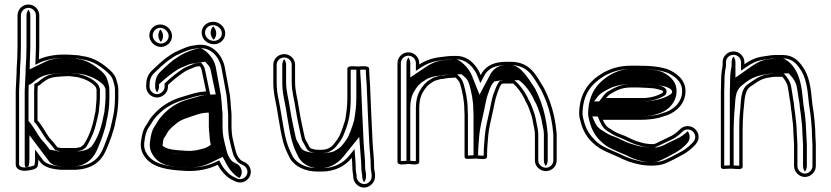

<svg xmlns="http://www.w3.org/2000/svg" viewBox="-20 -744 3702 855"><path d="M406 -258.7V-258.3C406 -243.8 401.5 -235.7 399.1 -219.4C390.7 -175.3 374.4 -133 353.2 -100.4C348.9 -96.4 345.2 -93.8 338.5 -89C333.3 -87.6 320.6 -85 316.6 -85H251.1C247.3 -85 240.2 -87.3 235.7 -88.1C226.1 -101.5 211.3 -118.3 199.6 -130.8C183 -153.4 168.1 -185.5 147 -207.8C147 -218.9 147 -335.2 147 -335.2C147.6 -343.5 147.9 -351.5 148 -360.6C151.4 -362.2 155.8 -364.7 159.4 -367.5L169.5 -376.2C187 -389.6 201.8 -398.6 228.4 -401.2L247.9 -403.1C251.8 -403.7 256.1 -404 260.8 -404C269 -404 275.3 -404.2 284.8 -405C292.1 -404.9 303.9 -403.3 311.1 -402.2L325.7 -400.3C358 -392.4 383.6 -381.1 402.9 -360.5C406.4 -356.9 405.9 -357.9 410 -345.9V-307.1C410 -293.8 407.1 -270.5 406 -258.7ZM153.2 -479.7C153.6 -497.6 155 -519.7 155 -538.5V-675.5C155 -702.1 133.1 -724 106.5 -724C79.9 -724 58 -702.1 58 -675.5V-538.5C58 -503.8 56.5 -468.6 54 -434.8L54 -434.6V-422.8C52.6 -393.6 51.3 -368.7 50 -340V-12.7C50 13.5 78.9 18.5 99 15.9C108.3 14.7 143.6 12.2 147.8 -4.7C150 -14.1 151 -23.6 151 -33.5C154.2 -29.3 157.4 -25 159.4 -22.1C176.1 1.2 214.5 9.7 249.5 12L249.7 12H317.9L318.2 12C388.5 8.4 429 -23.5 450.3 -71C457.7 -86.3 477.1 -135 481.7 -153.6C486.4 -167.2 491.3 -183.6 493.9 -201.8C501.3 -230.8 507 -268.5 507 -305.1V-344.9C507 -363 501 -377.9 497.8 -390.5C493.9 -404.6 484.7 -417.9 470.6 -430.9C439 -459.2 401.6 -487.9 343.7 -494.9L328.7 -497.9C326.6 -498.2 280.3 -501 280.1 -501H260.8C220.9 -501 178.3 -491.9 153.2 -479.7ZM260.8 -419C255.5 -419 250 -418.5 246 -418L226.9 -416.1C197 -413.2 178.3 -401.8 160 -387.8L149.8 -379.1C144.2 -374.9 139.3 -373.1 133.1 -370.1C133 -358.2 132.7 -346.6 132 -335.8L132 -335.2C132 -335.2 132 -218.9 132 -207.8V-201.8C152.3 -180.5 170 -145.7 188 -121.2C201.5 -106.8 216.5 -89.2 227.1 -74.4L240 -72.1C244.4 -70.7 246.4 -70 251.1 -70H316.6C325.8 -70 337.5 -73.2 345.1 -75.3C350.6 -79.2 355.2 -82.3 359.4 -84.8C361.1 -87 363.2 -89.2 364.8 -90.7C376.8 -109.2 396.2 -149.6 402.7 -173.1C402.9 -174 412.8 -211 413.9 -216.9C416 -231.1 420.7 -240.4 421 -258C422.2 -269.8 425 -292.4 425 -307.1V-348.4C421.5 -358.6 417.7 -366.7 413.8 -370.8C391.6 -394.4 363.9 -406.3 328.4 -415.1L313.2 -417C306 -418.1 294 -419.9 285 -420L284.3 -420C275 -419.3 268.9 -419 260.8 -419ZM159.7 -466.2C181.9 -477 223.1 -486 260.8 -486H279.6C284.7 -485.7 320.7 -483.5 326.6 -483L341.4 -480.1C395.2 -473.6 429.5 -447.6 460.5 -419.8C473.2 -408.1 480.5 -396.9 483.3 -386.6C486.9 -372.7 492 -359.7 492 -344.9V-305.1C492 -270.1 486.4 -233.3 479.3 -205.5C475 -188.5 472.2 -172.2 467.5 -158.4C462 -142.1 444 -92.3 436.7 -77.3C417.4 -34.4 383 -6.3 317.4 -3C296.2 -3 271.6 -3 250.2 -3C214.6 -5.5 183.2 -14.6 171.6 -30.9C169.4 -33.9 166.2 -38.3 163 -42.5L136 -78.4V-33.5C136 -24.9 134.9 -15.9 133.3 -8.6C130.3 -4.8 107.3 -0.3 97.1 1.1C78.7 3.4 65 -1.9 65 -12.7V-339.7C66.3 -369.5 67.5 -392.7 69 -422.1L69 -422.4V-434C71.6 -469.4 73 -503.2 73 -538.5V-675.5C73 -693.8 88.2 -709 106.5 -709C124.8 -709 140 -693.8 140 -675.5V-538.5C140 -520.4 138.6 -498.4 138.2 -480.1L137.5 -455.4ZM281.3 -420.1C300.2 -419.8 314 -417.9 325 -416.3L343.4 -413.9C349.1 -412.5 354.5 -411.4 360.1 -410.5C394.3 -400.2 422 -385.4 440.6 -365.5C444.2 -361.7 446.4 -357.6 450 -346.9V-307.1C450 -293.4 447.1 -269.5 446 -258.4C446 -242.3 441.3 -234 439 -218.4C429.8 -170 412.1 -122.4 386.1 -90.1C381.7 -87.4 375.2 -83 369.7 -79C353.3 -74.5 350.5 -70 316.6 -70H251.1C232.9 -70 231 -71.6 221.8 -73.9L201.8 -77.5C190.5 -93.4 175.5 -111.3 161.4 -126.4C144.2 -149.8 127.2 -183.9 107 -205.2L107 -335.4C107.7 -345.5 107.9 -355 108 -365.9C113.7 -368.5 117.8 -369.8 123 -373.8L133.1 -382.5C150.5 -395.7 170.6 -411 218.2 -415.7L235.7 -417.4C242.8 -418.3 252.2 -419 260.8 -419C267.2 -419 273.8 -419.5 281.3 -420.1ZM184.9 -470.5 112 -435.1 113.2 -479.8C113.6 -497.9 115 -519.9 115 -538.5V-675.5C115 -685.3 111.7 -694 106.5 -700.8C101.8 -694.6 98 -685.3 98 -675.5V-538.5C98 -503.6 96.5 -468.4 94 -434.4V-422.7C92.6 -393.1 91.3 -369.1 90 -339.9V-12.7C90 -5.9 92.3 -1.8 94.7 0.7C102.1 -0.3 106.5 -0.3 108 -6.1C110 -14.9 111 -24 111 -33.5V-142L189.5 -37.6C192.7 -33.3 195.9 -29 198 -26C210.3 -8.8 232.5 -4.7 253.6 -3H315C350.7 -5.4 389.6 -26.2 410.9 -73.5C418.1 -88.5 437.5 -137.1 442 -155.2C446.8 -169.4 451.3 -184.4 454 -202.9C461.4 -232.1 467 -268.9 467 -305.1V-344.9C467 -361.7 461.3 -375.9 458 -389C454.6 -401.6 446.3 -413.5 433.7 -425.2C399.9 -455.4 364.5 -476.6 328.1 -481L315.2 -483.6C306.4 -484.2 285.1 -485.5 276.8 -486H260.8C236.3 -486 203.3 -479.5 184.9 -470.5Z M910 -230V-181C910 -172 910.7 -161.5 912.1 -150.3L914.2 -124.2C915.5 -115 916.8 -107.5 918.7 -99.5C912.2 -94.1 901.1 -87.3 890.9 -84.1C868 -76.9 841.5 -70.2 810 -72.5C767.8 -75.1 720.6 -77 704 -95.7V-97.6C705 -106.9 708 -126.9 709.8 -128.7C715.1 -134 719.2 -143 724 -151.2C731.3 -163.8 742.5 -175.7 756.3 -186.5C773.6 -202.7 790.3 -211.8 816.2 -219.9C847.2 -229.6 872.8 -242.5 909.4 -242.5H909.5C909.8 -238.4 910 -234.2 910 -230ZM696.5 -535C723.1 -535 746.1 -556.9 746.1 -583.5C746.1 -611 721.1 -635 693.5 -635C666.8 -635 645 -613.1 645 -586.5C645 -559 668.9 -535 696.5 -535ZM932.3 -547C961.2 -547 983 -568.8 983 -595.5C983 -622.6 958.9 -647 929.1 -647C900.2 -647 878 -625.2 878 -598.5C878 -570.2 902.3 -547 932.3 -547ZM728 -365.7 739.5 -376.2C757.7 -392.7 781.3 -411 802.4 -425C810.8 -430.6 828.4 -437.4 839.3 -441.8C846.3 -444.7 852.9 -448 859.4 -448H860.1L869.3 -449.4C874.3 -443.8 876.6 -439 878.2 -430.6C884.9 -399.9 890.7 -369.7 897.8 -336.9C852.7 -334.8 817.8 -319.4 783.6 -310.5C729.9 -293.1 692.7 -266.6 660.8 -230.5C647.9 -216 640.4 -201.9 631.2 -187C616.9 -167.3 611.7 -143.6 608 -114.8C604.1 -88.1 610.8 -66.1 622.2 -49.6C655.1 2.4 724.1 12.6 804.7 17C861.4 20.1 910.6 8.8 949.6 -10.2C959.9 9.1 969.5 21.6 985.2 36.8C999.2 50.8 1013.3 57.2 1029.5 64.4C1059 77.3 1085.6 59 1093.5 38.7C1104.5 10.9 1087.8 -14.3 1067.5 -22.8L1057.8 -27.5C1050.7 -31 1044.9 -38.9 1040 -46.1L1033.4 -58.9C1029.2 -71.4 1025.5 -88 1021.8 -102.6L1017.8 -120.2C1013 -136.5 1011 -163.7 1011 -182.8V-231.5C1011 -240.8 1010.2 -250.7 1008.9 -259.6C1007.4 -280.1 1006.3 -298.1 1003.9 -319.4C995.5 -363.2 988.7 -407.3 979.8 -450.4C966.8 -502.6 921.3 -558.4 846.4 -541.9C817.8 -539.4 795.8 -527.6 774.3 -518.4C749.8 -509.1 733.1 -494.7 714.9 -482.5C699.1 -469.4 684.1 -456.4 670.2 -442.9L654.1 -427.3C637.5 -410.1 631 -390.1 631 -363.8V-357C631 -332.2 653 -309.8 679 -309.8C704.7 -309.8 728 -331.9 728 -357ZM925 -230V-181C925 -172.7 925.6 -163.3 927 -151.8L929.2 -125.9C930.7 -114.4 933 -104.2 935.4 -93.9C924.2 -84.6 912.5 -75.2 895.4 -69.8C872 -62.5 843.1 -55 809 -57.5C768.9 -60 716.5 -59 692.8 -85.7L689 -90V-98.4C690 -108.3 687.7 -127.9 699.2 -139.3C701.5 -141.6 705.7 -149.6 711 -158.8C719.6 -173.4 731.2 -185.7 746.5 -197.9C764.6 -214.7 784.7 -225.7 811.7 -234.2C841 -243.4 869 -257.5 909.4 -257.5H923.6L924.5 -243.5C924.8 -239.1 925 -234.6 925 -230ZM696.5 -550C677.3 -550 660 -567.4 660 -586.5C660 -604.8 675.1 -620 693.5 -620C712.9 -620 731.1 -602.2 731.1 -583.5C731.1 -565.6 715.1 -550 696.5 -550ZM932.3 -562C910 -562 893 -579.2 893 -598.5C893 -616.5 907.9 -632 929.1 -632C950.8 -632 968 -613.8 968 -595.5C968 -577.4 953.4 -562 932.3 -562ZM713 -372.3 713 -357C713 -341.1 696.7 -324.8 679 -324.8C661.4 -324.8 646 -340.8 646 -357V-363.8C646 -387.5 651.4 -403 664.7 -416.7L680.6 -432.2C693.8 -445 709.4 -458.5 723.9 -470.4C743.4 -483.7 757.7 -496.1 779.9 -504.5C803.5 -514.5 822.7 -524.8 848.7 -527.1C913.7 -541.4 953 -495 965.2 -447.1C974.1 -403.6 980.8 -360.1 989.1 -317.1C991.5 -295.6 992.5 -279.2 994 -258.5C994.6 -250 996 -240.5 996 -231.5V-182.8C996 -162.8 998.1 -134.7 1003.2 -116.4L1007.2 -99C1011.1 -83.9 1014.8 -67.2 1019.6 -53L1027.1 -38.4C1032.3 -30.7 1038.8 -20.1 1051.3 -14L1061.3 -9.1C1075.5 -3.2 1087.2 13.9 1079.5 33.2C1074.2 46.9 1055.9 59.6 1035.5 50.7C1019.3 43.4 1007.8 38.2 995.7 26.1C980.6 11.4 972.6 1 962.8 -17.2L956.1 -30L943.1 -23.7C906.3 -5.8 859.7 5 805.5 2C724.2 -2.4 662.9 -13.3 634.7 -57.8C625 -72 619.5 -89.5 622.9 -112.8C626.6 -141.3 631.5 -161.9 643.3 -178.1C654.4 -193.2 660 -207 672.1 -220.5C702.4 -255 737.3 -279.6 787.8 -296.1C824.6 -305.8 856.4 -320 898.5 -321.9L916.3 -322.7L912.5 -340.1C905.5 -372.5 899.5 -403.2 892.9 -433.6C890.5 -446.7 883.1 -456.5 875 -465.4L859.1 -463C845.5 -462.4 840.2 -458.3 833.6 -455.7C822.8 -451.3 805.2 -444.9 794.1 -437.5C772.3 -423 748.3 -404.5 729.4 -387.2ZM950 -230C950 -234.3 949.8 -238.6 949.5 -242.9L948.6 -257.5H909.4C848 -257.5 812.9 -238.4 790.6 -231.4C759.6 -221.7 737.4 -209 719.7 -192.5C704.2 -180.3 692.8 -168.1 684.9 -154.4C679.9 -145.9 675.2 -136.8 672.3 -134C663 -124.6 665.2 -109.4 664 -97.9V-93.2C690.5 -63.5 765 -60.1 802.5 -57.7C856.6 -54.1 892.9 -65.2 916.6 -72.6C939 -79.6 948.4 -87.7 959.5 -96.9C957.3 -106 955.6 -114.6 954.2 -124.9L952.1 -150.9C950.7 -162.2 950 -172.3 950 -181ZM696.4 -557.2C701.7 -563.5 706.1 -573.2 706.1 -583.5C706.1 -594.8 701.1 -605.4 694.2 -612.8C689 -606.3 685 -596.8 685 -586.5C685 -575.1 689.4 -565 696.4 -557.2ZM931.7 -567.1C938 -573.6 943 -583.9 943 -595.5C943 -607.7 937.4 -618.9 929.3 -626.6C923.1 -620.3 918 -610 918 -598.5C918 -585.7 924 -574.2 931.7 -567.1ZM851 -462.8 893.6 -469.3 907.2 -454.2C913.3 -447.4 916.5 -440.4 918.1 -431.7C924.7 -401.2 930.6 -370.7 937.7 -338.1L940.8 -323.7L902.6 -322C877.6 -320.9 851.1 -310.2 808.3 -298.6C762.6 -283.6 729.3 -260.4 698.8 -225.7C686.6 -212.1 679.8 -199.2 670 -183.3C656.7 -165.1 651.7 -142.8 648 -114C644.3 -88.6 650.6 -68.3 661 -53.2C690.4 -6.8 738.6 -1.7 810.5 2.1C847.9 4.2 883.5 -2.6 917.9 -19.4L971.6 -45.4L988.8 -13.1C998.9 5.7 1007.4 16.7 1022.6 31.5C1031 39.9 1037.5 43.9 1046.3 48.4C1049.4 45 1052.2 40.9 1053.9 36.5C1064.2 10.7 1043.5 -10.4 1036.7 -13.2L1026.1 -18.4C1009.4 -26.5 1006.2 -35.1 1000.9 -42.8L993.9 -56.5C989.4 -69.8 985.8 -86.3 981.9 -101.2L977.9 -118.8C973 -135.9 971 -163.4 971 -182.8V-231.5C971 -240.7 970.3 -249.9 969 -259C967.4 -280 966.4 -297.1 964 -318.5C955.6 -362 948.8 -405.9 940 -449.2C926.7 -501.9 879.3 -530.1 872.3 -529.9C871.9 -529.8 870.2 -529.8 866.6 -529C846.5 -524.6 838.1 -522.9 804.4 -508.5C786.7 -500.9 771.3 -489.7 750.7 -475.7C735.7 -463.4 720.8 -450.4 707.5 -437.5L691.6 -422C677.7 -407.5 671 -389.2 671 -363.8V-357C671 -348.1 674 -340.1 679.3 -333.2C684.4 -339.6 688 -348.1 688 -357L688 -368.6L702.5 -381.9C721.4 -399.1 745.4 -417.7 767.6 -432.4C780.3 -440.9 799.4 -447.7 809.9 -452C813.2 -453.3 821.3 -459.6 851 -462.8Z M1646 0.5C1646 -46.2 1641.6 -62.4 1639 -114.9C1634.8 -198.2 1631.2 -281.7 1628 -362.8C1627 -388.7 1624 -412.6 1624 -434.5V-437.5C1624 -454.4 1585.1 -448 1575.6 -448C1554.7 -448.5 1526.8 -453.1 1526.8 -437.5V-305.5C1526.8 -271.7 1522.1 -239.3 1517.2 -209.8C1516.7 -207.2 1502.9 -165.1 1502.6 -165.2L1491.9 -139.5C1483.8 -124.5 1476.5 -114.5 1466 -102C1455.5 -88.4 1438.6 -77 1412.2 -77H1395C1384.2 -77 1383.4 -78 1368.4 -81.5C1359.1 -85.1 1359.2 -86.9 1352.9 -99.7C1345 -116.3 1339.5 -119.5 1336.2 -135.8C1331.6 -157.8 1322.8 -196.6 1318.5 -219.7L1310.9 -263C1305.3 -306.3 1294 -335.2 1294 -379.8V-456.1C1294 -481.9 1272.1 -503 1245.5 -503C1218.9 -503 1197 -481.8 1197 -455.9V-379.1C1197 -353.7 1199 -334.1 1203.1 -312.5C1216.8 -250.7 1224.4 -176.3 1240.2 -115.1C1241.5 -107.8 1252.8 -77.4 1252.8 -77.4C1258.4 -66.4 1265.8 -47.9 1272 -37.1C1293.2 -3.7 1337 20 1393.9 20H1412.2C1474.4 20 1518.9 -6.9 1546.7 -41.3C1547.7 -27.3 1549 -13.8 1549 -0.5C1549 9.8 1549.7 19 1551.1 26.8L1553 38.1V45.9C1554.6 59.2 1560.2 70.5 1570 79.1C1604.4 109.3 1652.3 78.3 1650 39.3V31.1C1648.9 19.7 1646 10.5 1646 0.5ZM1631 0.5C1631 13 1634.1 23.9 1635 31.9V39.7C1635.5 48.8 1632.5 57.2 1626.5 64C1605.8 87.6 1572.2 72.6 1568 45V36.9L1565.9 24.2C1564.6 17.4 1564 9.2 1564 -0.5C1564 -14.8 1562.7 -28.7 1561.6 -42.4L1558.8 -80.3L1535 -50.7C1509.8 -19.5 1469.8 5 1412.2 5H1393.9C1340.9 5 1302.6 -17.3 1284.9 -44.8C1279.4 -54.6 1271.6 -73.4 1266.6 -83.4C1264.7 -88.4 1255.4 -114.9 1254.8 -118.3C1239.5 -178 1231.7 -252.8 1217.8 -315.5C1213.9 -335.9 1212 -354.6 1212 -379.1V-455.9C1212 -473.1 1226.8 -488 1245.5 -488C1264.3 -488 1279 -473.1 1279 -456.1V-379.8C1279 -332.3 1290.7 -302.5 1296.1 -260.8L1303.7 -217C1308.1 -193.3 1317 -154.5 1321.5 -132.8C1325.6 -112.8 1332.8 -106.9 1339.4 -93.1C1344.8 -82.2 1349.9 -72.5 1363 -67.5C1375.3 -62.8 1383.3 -62 1395 -62H1412.2C1420.7 -62 1433.3 -63.7 1440.2 -65.3C1453.8 -72.8 1467 -78.7 1477.7 -92.6C1488 -105 1496.6 -116.7 1505.1 -132.4C1509.5 -140.5 1513 -151.1 1516.3 -159.1C1533.9 -201.4 1541.8 -247.7 1541.8 -305.5V-433.5C1549.8 -434.7 1562.2 -433.3 1575.4 -433C1584.3 -433 1601.4 -434.9 1609 -433.4C1609.2 -408.7 1612 -387.3 1613 -362.2C1616.2 -281.1 1619.8 -197.5 1624 -114.1C1626.6 -60.6 1631 -44.9 1631 0.5ZM1566.8 -433.2V-305.5C1566.8 -271.1 1562 -238.6 1557.1 -208.7C1556.2 -204.3 1543.9 -166.6 1541.9 -162.5L1531.3 -136.9C1522.9 -121.4 1515.3 -110.8 1504.3 -97.7C1493.3 -83.7 1477.5 -76.3 1463.2 -68.4C1445.5 -64.2 1434 -62 1412.2 -62H1395C1371.8 -62 1355 -67 1347.5 -68.7C1325.6 -73.7 1319.4 -85.2 1313.5 -97C1306.3 -112.2 1299.9 -116.9 1296.3 -134.7C1291.8 -156.5 1282.9 -195.4 1278.6 -218.7L1271 -262.2C1265.5 -304.9 1254 -334.1 1254 -379.8V-456.1C1254 -465.6 1250.9 -473.5 1245.5 -480.4C1240.8 -474.5 1237 -465.4 1237 -455.9V-379.1C1237 -354 1239 -334.8 1243 -313.6C1256.7 -251.5 1264.3 -177.3 1280 -116.3C1281.1 -110.5 1290.9 -83.4 1292.3 -79.8C1298 -68.6 1305.2 -50.6 1311 -40.4C1331.8 -8 1370 5 1393.9 5H1412.2C1440.5 5 1480.3 -10.9 1508.4 -45.6L1579.7 -134.2L1586.7 -41.7C1587.7 -27.8 1589 -14.2 1589 -0.5C1589 9.6 1589.7 18.4 1591 25.8L1593 37.7V45.6C1594 53.7 1596.8 61.2 1601.3 67.3C1606.8 60.1 1610.6 50.4 1610 39.4V31.4C1608.9 21.3 1606 11.4 1606 0.5C1606 -45.7 1601.6 -61.7 1599 -114.6C1594.8 -197.9 1591.2 -281.5 1588 -362.6C1587 -387.8 1584.1 -410.9 1584 -433.3C1583.2 -433.2 1579.7 -433 1575.6 -433H1574.3C1571.1 -433.1 1570.9 -433.1 1566.8 -433.2Z M2048.7 -231.5V-46.2C2048.7 -33.6 2066 -36.7 2070.3 -36.7C2086.5 -36.7 2098.3 -38.2 2098.3 -38C2119.5 -36.5 2148.9 -30.7 2148.9 -46.2V-55.8C2148.9 -84.6 2152 -110.8 2154.1 -139.3C2156.4 -169.8 2166.4 -209.1 2172.5 -237.7C2178.7 -262.2 2184.7 -303.2 2192.9 -323.6C2199.7 -341.1 2203.9 -359 2214.2 -370.5L2223.4 -371.9H2265.2C2283.7 -356.6 2300.8 -332 2313.7 -307.9C2320.3 -290 2329.2 -280.4 2335.2 -262.1C2342.7 -240.8 2346.7 -233.1 2351.1 -211.8L2355.1 -190.6C2358.5 -172.6 2362 -161.7 2362 -143.7V-28.8C2362 -3.2 2384.8 18 2411 18C2437.3 18 2459 -3.6 2459 -29.1V-148C2454.2 -203.6 2443.8 -250.6 2427.5 -295L2417.5 -319.4C2412.4 -331.7 2406.7 -341.8 2402.2 -352.2C2371 -400.7 2345.5 -468.8 2254.8 -468.8H2235.2C2181.8 -468.8 2149 -453.3 2127.2 -421.4L2120.9 -409.6C2104.9 -449.9 2068.2 -495 2012 -495H1997.6C1977.1 -495 1960.5 -491.8 1943 -490C1904.5 -485.8 1873.7 -474.3 1847 -456.5V-462.5C1847 -489.1 1825.1 -511 1798.5 -511C1771.9 -511 1750 -489.1 1750 -462.5V-23.5C1750 -5.9 1781.9 -12.4 1798.5 -14C1818.5 -12.1 1847 -6.6 1847 -23.5V-265.5C1847 -293 1853 -317.1 1863.9 -334.6C1874.8 -352.5 1885.1 -366 1902.5 -376.2L1914 -383.6C1926.6 -386.9 1941.1 -393 1954.2 -393H1954.9C1968.1 -395.3 1973.2 -397 1985.2 -397H1985.8C1989.7 -397.6 1993.7 -398 1997.6 -398H2009.8C2009.9 -397.9 2012.4 -395.2 2014.3 -393C2026.3 -379.2 2024 -383.6 2029.4 -368.4C2039.1 -335.3 2047.7 -295.8 2047.7 -254.7V-254.3C2048.3 -248 2048.7 -240.5 2048.7 -231.5ZM1798.5 -29C1787.7 -28 1771.1 -25.9 1765 -26.8V-462.5C1765 -480.8 1780.2 -496 1798.5 -496C1816.8 -496 1832 -480.8 1832 -462.5V-428.5L1855.3 -444C1880.1 -460.5 1908.2 -471.1 1944.6 -475C1962.9 -477 1978.7 -480 1997.6 -480H2012C2059.2 -480 2092 -441.6 2107 -404.1L2119 -374L2140 -413.6C2159.4 -441.1 2185.4 -453.8 2235.2 -453.8H2254.8C2335.2 -453.8 2356.4 -396.1 2388.9 -345C2394.5 -332.7 2399 -324.9 2403.6 -313.7L2413.5 -289.5C2429.6 -245.7 2439.3 -200.5 2444 -147.3V-29.1C2444 -12.1 2429.2 3 2411 3C2392.6 3 2377 -12.3 2377 -28.8V-143.7C2377 -163.9 2373 -176.5 2369.9 -193.4L2365.8 -214.7C2361.1 -237.5 2356.5 -246.8 2349.4 -266.9C2342.3 -288.5 2333.1 -298.6 2327.4 -314.1C2312.5 -341.8 2293.7 -367.8 2270.6 -386.9H2222.3L2206.6 -384.5C2191.8 -367.9 2185.9 -347.1 2178.9 -329.1C2169.4 -305.5 2163.9 -265.1 2157.9 -241.1C2151.7 -212.2 2141.6 -173.3 2139.1 -140.4C2137.1 -112.3 2133.9 -85.8 2133.9 -55.8V-50.9C2125.9 -50.2 2111.4 -52.1 2099.9 -52.9C2092.6 -53.6 2086.7 -51.7 2070.3 -51.7C2067.5 -51.7 2064.7 -51.4 2063.7 -51.4V-231.5C2063.7 -240.4 2063.2 -250 2062.7 -255.1C2062.5 -299.5 2053.7 -338.6 2043.8 -372.6C2039.1 -388.9 2028.3 -401.8 2015.3 -413H1997.6C1993.5 -413 1986.4 -412.3 1984.7 -412C1970.8 -411.9 1963 -409.7 1953.6 -408C1933.9 -407.6 1920.3 -400.7 1907.9 -397.4L1894.8 -389C1873.2 -376.2 1862.3 -360.9 1851.1 -342.5C1838.4 -322 1832 -295.1 1832 -265.5V-26.9C1824.1 -26 1810.5 -27.9 1798.5 -29ZM2101.2 -53.1C2106.6 -52.7 2107.9 -52.6 2108.9 -52.5V-55.8C2108.9 -85.1 2112.1 -111.4 2114.1 -139.7C2116.5 -171.2 2126.5 -210.3 2132.7 -239C2138.8 -263.3 2144.5 -304 2153.3 -325.8C2159.9 -342.8 2163.4 -360.8 2176.3 -375.3L2182.1 -381.7L2215.5 -386.9H2291L2301.6 -378.1C2322.8 -360.6 2339.8 -335.3 2353.2 -310.4C2359.4 -293.7 2368.4 -283.7 2374.9 -264C2382.2 -243.2 2386.5 -234.8 2391 -212.9L2395 -191.7C2398.3 -174.1 2402 -162.5 2402 -143.7V-28.8C2402 -19.6 2405.4 -11.2 2410.6 -4.8C2415.4 -11.1 2419 -19.8 2419 -29.1V-147.7C2414.2 -202.4 2404.1 -248.8 2387.9 -292.8L2377.9 -317.1C2373.1 -328.9 2367.8 -338.2 2362.9 -349.2C2327 -405.4 2295.3 -453.8 2254.8 -453.8H2235.2C2210.5 -453.8 2187.3 -448.6 2166.2 -418L2115.3 -322.2L2081.4 -407.4C2065.7 -446.8 2025.2 -478.5 2011.9 -480H1997.6C1988.2 -480 1977.1 -478 1954 -475.5C1929.8 -472.9 1906.1 -465.3 1881.9 -449.2L1807 -399.2V-462.5C1807 -472.3 1803.7 -481 1798.5 -487.8C1793.7 -481.6 1790 -472.3 1790 -462.5V-28.6L1798.5 -29.4L1807 -28.6V-265.5C1807 -293.8 1813 -318.9 1824.9 -338C1835.8 -355.9 1846.4 -371.1 1868.4 -384L1883.8 -393.9C1899.5 -398.1 1899.7 -403.9 1943.7 -407.7C1949.1 -408.7 1960.1 -411.2 1978.1 -411.9C1979.9 -412.1 1990.6 -413 1997.6 -413H2036L2046.4 -404C2058.8 -393.3 2064.1 -384.4 2069.1 -370.2C2079 -336.3 2087.7 -296.8 2087.7 -254.6C2088.3 -248.7 2088.7 -240.5 2088.7 -231.5V-52.6C2089.6 -52.7 2090.5 -52.9 2101.2 -53.1Z M2698.5 -325.6C2725.7 -341.8 2748.9 -354.5 2791.3 -354.5H2820.8C2832.7 -354.5 2882.7 -351.6 2891.5 -350.6C2894.3 -350.3 2932 -342.8 2932 -338.2L2933.1 -336.2V-335C2933.1 -333.6 2931.3 -331.2 2928.3 -329.3C2906.5 -317.1 2886.4 -310.8 2853.1 -307.5L2678.4 -307.5C2679.5 -309 2697.6 -327 2698.5 -325.6ZM2697.3 -170.4C2682.7 -177.4 2672.4 -191.2 2664.3 -210.5H2831.3C2861.2 -210.5 2891.9 -213.6 2915.8 -219.8L2934.8 -225.8C2980.9 -237.9 3021.6 -269.9 3030.9 -318.7C3041.5 -379.5 3001.6 -411 2966.8 -429.6C2932.3 -447.2 2874.6 -451.5 2820.8 -451.5H2791.3C2738.2 -451.5 2700.1 -438.7 2664.8 -419.5C2604.5 -383.4 2559 -330.7 2559 -235V-234.7L2559 -234.5C2559.7 -224.4 2562.3 -212.4 2566.3 -199C2576.2 -161.2 2594.3 -131.3 2619.3 -108.6C2651.3 -76.6 2689.9 -64.3 2733 -45.2L2756.1 -34.3C2769.7 -27.9 2786.7 -22 2801.8 -17.8L2818.8 -13.7C2853.5 -4.8 2908.5 -2.2 2942 -16.1C2970.8 -28 2997.9 -43.1 3024.2 -57.5C3040.5 -67 3057.2 -80.1 3069.8 -92.7C3079.4 -102.3 3091 -114.6 3091 -134C3091 -160.6 3069.1 -182.5 3042.5 -182.5C3029.3 -182.5 3017.5 -177.6 3008.2 -168.3C2993.8 -153.9 2978 -141.4 2957.6 -132.8L2917.4 -113.7C2907.3 -108.9 2901.5 -104.8 2892.5 -102.5H2873.8C2861 -103.7 2859 -104.4 2846.8 -106.3L2829.3 -111.2C2824.5 -112.5 2819 -114.1 2812.7 -116.1C2796.4 -121.3 2765 -139.7 2743.2 -146.1C2726.5 -152 2711.6 -160.7 2697.3 -170.4ZM2893.2 -365.5C2883 -366.7 2834.1 -369.5 2820.8 -369.5H2791.3C2746.6 -369.5 2719 -355.2 2692.8 -339.7C2680.3 -334.5 2670.2 -321.5 2666.5 -316.5L2648.3 -292.5L2853.8 -292.5C2888.7 -295.9 2911.9 -302.9 2935.6 -316.2C2940.4 -318.9 2948.1 -323.5 2948.1 -335V-339.9C2943.2 -364.5 2893.6 -366.5 2893.2 -365.5ZM2689.9 -157.4C2705.9 -146.6 2720 -138.5 2738.2 -132C2756.9 -125.3 2788.5 -108 2808.2 -101.8C2814.6 -99.8 2820.4 -98.1 2825.3 -96.7L2843.6 -91.6C2855.6 -89.7 2859.4 -88.7 2873.2 -87.5H2894.4C2907 -90.8 2914.6 -95.8 2923.8 -100.2L2963.7 -119.1C2987.7 -129.5 3003.5 -142.4 3018.8 -157.7C3025.4 -164.3 3033.1 -167.5 3042.5 -167.5C3060.8 -167.5 3076 -152.3 3076 -134C3076 -121.2 3068.8 -112.9 3059.2 -103.3C3047.6 -91.7 3031.4 -79.1 3016.8 -70.5C2990.9 -56.4 2963.9 -41.4 2936.3 -30C2907.9 -18.2 2854.9 -19.9 2822.4 -28.3L2805.6 -32.3C2789.9 -36.8 2775 -41.9 2762.5 -47.8L2739.3 -58.9C2694.6 -78.7 2659 -90.1 2629.9 -119.2C2607.5 -141.6 2590.5 -166 2580.7 -203C2576.8 -216.2 2574.6 -227.3 2574 -235.3C2574.4 -326.2 2615.5 -372.3 2672.2 -406.5C2706.7 -425.1 2740.8 -436.5 2791.3 -436.5H2820.8C2873.9 -436.5 2930.2 -431.5 2959.9 -416.3C2993 -398.6 3025 -372.6 3016.1 -321.3C3008.2 -279.9 2973.1 -251.3 2930.7 -240.2L2911.7 -234.2C2888.7 -228.4 2860.1 -225.5 2831.3 -225.5H2641.7L2650.5 -204.7C2659.2 -184 2671 -167.2 2689.9 -157.4ZM2625.6 -292.5 2639.9 -311.6C2643.2 -316 2653.8 -328.3 2669 -336.2C2693.6 -350.7 2725.6 -369.5 2791.3 -369.5H2820.8C2842 -369.5 2885.7 -367 2903 -364.9C2911.8 -364 2960.6 -360.3 2971.2 -341.3C2972 -339.9 2972.4 -339 2973.1 -337.7V-335C2973.1 -329.6 2969.4 -325.9 2962.7 -321.7C2937.8 -305.9 2903 -296.9 2858.2 -292.5ZM2663.7 -162.2C2642.3 -173.3 2633 -188.8 2624.8 -208.2L2617.5 -225.5H2831.3C2853.4 -225.5 2875.4 -227.8 2891.7 -231.8L2910.4 -237.7C2940.7 -245.7 2981.9 -272.1 2991 -319.7C3001 -377.4 2964.4 -404.7 2934.3 -420.9C2911.8 -432.2 2870.8 -436.5 2820.8 -436.5H2791.3C2758.3 -436.5 2731.4 -429.2 2698.2 -411.3C2643.4 -378.2 2599 -328.9 2599 -234.9C2599.7 -225.3 2602 -213.9 2606.1 -200.5C2615.8 -163.4 2633 -135.4 2656.5 -114.1C2686.5 -84.2 2716.8 -75.6 2764 -54.8L2787.5 -43.6C2798 -38.6 2811 -34.1 2824.6 -30.1L2840.8 -26.3C2866.5 -19.6 2897.2 -19.9 2912.3 -26.2C2938.3 -36.9 2964.2 -51.2 2990.9 -65.8C3004.2 -73.6 3020.7 -86.3 3032.4 -98C3041.6 -107.2 3051 -116.8 3051 -134C3051 -144 3047.7 -152.7 3042.2 -159.7C3028 -146 3013.3 -134 2988.3 -123.2L2948.8 -104.4C2941.6 -101 2935.7 -95.4 2915.2 -90.1L2905 -87.5H2869.1C2850.3 -89.2 2838.6 -91.3 2826.7 -93.2L2805.8 -99.1C2800.1 -100.6 2793.7 -102.5 2787 -104.6C2760.6 -113 2730.6 -130.8 2718.7 -134.3C2696 -140.9 2679.2 -151.8 2663.7 -162.2Z M3514 -137.5C3514 -125.6 3516 -110.5 3516 -99.9V-4.5C3516 21.3 3538.3 44 3564.5 44C3590.7 44 3613 21.4 3613 -4.5V-100.6C3613 -112.9 3611 -128 3611 -138.4C3611 -158.3 3609.9 -176.7 3608 -197.3L3606 -218.7C3603.6 -246.2 3598.4 -268.9 3596 -295.3C3591.1 -352.4 3583.2 -407.2 3554.7 -446.3C3537.9 -471.7 3512.1 -499 3466.3 -499H3431.5C3412.7 -499 3395.5 -494.5 3380.4 -492.9C3344.3 -488.5 3318.6 -474.4 3295 -458V-466.5C3295 -493.1 3273.1 -515 3246.5 -515C3219.9 -515 3198 -493.8 3198 -467.9V-457.2C3198 -452.3 3197.7 -448.5 3197.1 -446C3192.5 -423.3 3191 -403.2 3191 -372.8C3190.3 -359.1 3190 -345.6 3190 -331.9V-1.5C3190 12.1 3208.5 7.8 3213.2 7.8C3219.9 7.8 3228 7.5 3238.5 7C3258.8 8 3287 14 3287 -1.5V-164.4C3287 -188.2 3288.6 -220.6 3290 -241.8C3296.3 -292 3293 -335.6 3319 -356.4C3342.4 -372.5 3366.3 -392.1 3396 -397.3L3419.8 -401.1C3423.6 -401.7 3427.3 -402 3430.4 -402H3463.8C3476 -388.1 3486 -372.3 3488.7 -353.4C3491.3 -335.1 3495.1 -319.3 3497.1 -299.9C3501.4 -285.2 3500.8 -262.7 3505.1 -243.2L3507 -226.3C3509.8 -202.6 3513 -178.4 3513 -153.9V-153.4C3513.6 -148.5 3514 -143.2 3514 -137.5ZM3596 -138.4C3596 -126.3 3598 -111.4 3598 -100.6V-4.5C3598 13 3582.2 29 3564.5 29C3546.8 29 3531 13 3531 -4.5V-99.9C3531 -112.1 3529 -127.1 3529 -137.5C3529 -143.2 3528.4 -151 3528 -154.3C3527.9 -181.2 3524.7 -204.4 3521.9 -228L3519.9 -245.7C3516.2 -262.5 3516.6 -285 3511.9 -302.8C3509.4 -324.5 3506 -338.1 3503.6 -355.5C3499.9 -381.5 3485.2 -400.4 3470.5 -417H3430.4C3426.3 -417 3422.2 -416.7 3417.5 -416L3393.5 -412.1C3358.6 -405.9 3333 -384.3 3310.5 -368.8C3274.7 -344.2 3280.8 -288.5 3275.1 -243.7C3272.4 -222.4 3272 -188.9 3272 -164.4V-6.2C3263.7 -5.6 3250.9 -7.4 3238.5 -8C3224.3 -7.3 3215.4 -7.2 3205 -6.6V-331.9C3205 -345.3 3205.3 -358.6 3206 -372.1L3206 -372.5V-372.8C3206 -402.8 3207.4 -421.4 3211.8 -443C3212.7 -447.1 3213 -451.6 3213 -457.2V-467.9C3213 -485.1 3227.8 -500 3246.5 -500C3264.8 -500 3280 -484.8 3280 -466.5V-429.2L3303.6 -445.7C3326.2 -461.5 3349.4 -474 3382 -478C3398.6 -479.7 3415.2 -484 3431.5 -484H3466.3C3505.1 -484 3526.3 -462 3542.4 -437.7C3568.1 -402.4 3576.1 -351 3581 -294C3583.6 -266.2 3588.8 -243.8 3591 -217.3L3593 -195.9C3594.9 -176.1 3596 -157.7 3596 -138.4ZM3238.5 -8.1C3242.7 -7.9 3243.6 -7.9 3247 -7.7V-164.4C3247 -188.5 3248.6 -220.7 3250 -242.3C3256.3 -292.2 3248.9 -335.6 3282.7 -362.7C3303 -379 3326.8 -401.7 3379.5 -411L3404.6 -415C3413.4 -416.3 3420.4 -417 3430.4 -417H3492.7L3501.7 -406.7C3514.8 -391.9 3525.8 -374.7 3528.7 -354.2C3531.2 -336.3 3534.8 -321.2 3537 -301C3541.5 -285.1 3540.9 -263.2 3545 -244.2L3547 -227C3549.7 -203.3 3553 -179 3553 -153.8C3553.5 -149.4 3554 -143.2 3554 -137.5C3554 -126.1 3556 -111.1 3556 -99.9V-4.5C3556 4.8 3559.2 13.4 3564.5 20.3C3569.3 14 3573 4.8 3573 -4.5V-100.6C3573 -112.3 3571 -127.4 3571 -138.4C3571 -145.9 3570.8 -150.6 3570 -158.9C3570 -165.5 3569.8 -169.8 3569 -177.3C3569 -183 3568.7 -189.8 3568 -196.8L3566 -218.2C3563.7 -245.3 3558.5 -267.9 3556 -294.8C3551.1 -351.8 3542.8 -405.6 3516 -442.5C3496.6 -471.9 3469.3 -484 3466.3 -484H3431.5C3428.5 -484 3418.2 -481.4 3392.1 -478.6C3375.4 -476.4 3353.4 -467 3330.2 -450.9L3255 -398.3V-466.5C3255 -476.4 3251.6 -485.3 3246.3 -492.1C3241.8 -486.3 3238 -477.2 3238 -467.9V-457.2C3238 -452 3237.7 -448 3237 -444.8C3232.4 -422.5 3231 -403.2 3231 -372.7C3230.3 -358.8 3230 -345.6 3230 -331.9V-7.7C3231.8 -7.8 3236.3 -8 3238.5 -8.1Z"/></svg>

Font: HoneyBee
Style: Blur
Weight: 700
Foundry: Cannot Into Space Fonts
Version: Version 0.89